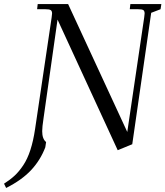

<svg xmlns="http://www.w3.org/2000/svg" viewBox="-95 -722 811 941"><path d="M-75.2 178.2Q-45.4 159.2 -23.4 138.9Q-1.5 118.7 19 87.9Q39.6 57.1 54 12.7Q68.4 -31.7 77.1 -90.8L158.2 -637.2Q160.2 -650.9 160.2 -655.8Q160.2 -668.5 153.3 -672.6Q146.5 -676.8 127.9 -676.8H86.9L89.8 -702.1H238.8L528.8 -75.2L611.8 -637.2Q613.8 -650.9 613.8 -655.8Q613.8 -668.5 607.2 -672.6Q600.6 -676.8 582 -676.8H541L543.9 -702.1H695.8L691.9 -676.8L646 -659.2L553.2 -15.1L481.9 14.2L187 -626L118.2 -141.1Q111.8 -99.1 111.8 -79.1Q111.8 -41 130.9 -25.9L127 0Q103 63 57.4 111.8Q11.7 160.6 -64.9 199.2Z"/></svg>

Font: Dihjauti S
Style: Italic
Weight: 400
Italic angle: -9°
Designer: T. Christopher White
Version: Version 3.0.0